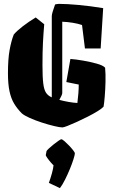

<svg xmlns="http://www.w3.org/2000/svg" viewBox="-20 -645 595 990"><path d="M208 -520Q204 -473 201.5 -425Q199 -377 199 -309Q199 -248 203 -215Q207 -182 217.5 -166.5Q228 -151 247 -143V-562Q247 -570 252 -586Q257 -602 264 -622Q269 -623 273.5 -624Q278 -625 284 -625Q324 -625 384.5 -619.5Q445 -614 512 -603L499 -395H418L403 -516Q383 -523 355.5 -527.5Q328 -532 301 -533V-165Q301 -161 297 -151.5Q293 -142 286 -130Q308 -124 333.5 -119.5Q359 -115 379 -114Q382 -138 384 -162.5Q386 -187 386 -209L322 -222L343 -341Q371 -339 408.5 -332.5Q446 -326 478.5 -317Q511 -308 522 -296Q525 -264 524 -223Q523 -182 520 -146.5Q517 -111 514 -95Q505 -85 483 -71.5Q461 -58 432.5 -43.5Q404 -29 376.5 -16.5Q349 -4 328.5 4Q308 12 302 12Q289 12 259.5 5Q230 -2 196 -13Q162 -24 133 -37Q104 -50 92 -61Q69 -84 53 -110.5Q37 -137 29 -174.5Q21 -212 21 -267Q21 -340 29.5 -387Q38 -434 51 -467Q67 -486 97.5 -509.5Q128 -533 164 -555ZM289 325 232 298Q241 273 248 247.5Q255 222 256 207Q252 204 242 192.5Q232 181 224 169.5Q216 158 216 155L220 134Q221 131 231.5 121Q242 111 256 100Q270 89 281.5 81Q293 73 296 73Q301 73 312 82.5Q323 92 335.5 105Q348 118 357 129.5Q366 141 366 146Q366 153 359 175.5Q352 198 340.5 226Q329 254 315.5 281Q302 308 289 325Z"/></svg>

Font: Grenze Gotisch Black
Style: Regular
Weight: 900
Designer: Renata Polastri
Foundry: Omnibus-Type
Version: Version 1.001